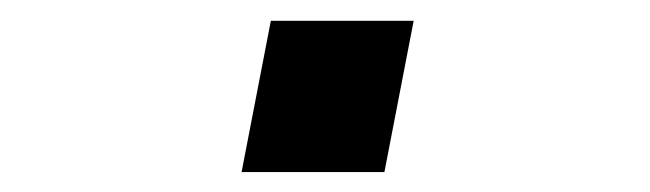

<svg xmlns="http://www.w3.org/2000/svg" viewBox="-20 -373 640 189"><path d="M217.8 -203.6 246.6 -352.5H387.2L358.4 -203.6Z"/></svg>

Font: Liberation Mono
Style: Bold Italic
Weight: 700
Italic angle: -12°
Monospace: yes
Designer: Steve Matteson
Foundry: Ascender Corporation
Version: Version 2.1.5